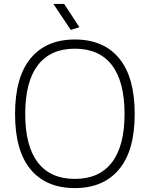

<svg xmlns="http://www.w3.org/2000/svg" viewBox="-20 -952 766 982"><path d="M342 -799 253 -932H308L386 -813ZM363 10Q216 10 136.5 -85.5Q57 -181 57 -369Q57 -557 136.5 -653.5Q216 -750 363 -750Q510 -750 589.5 -653.5Q669 -557 669 -369Q669 -182 589 -86Q509 10 363 10ZM363 -37Q488 -37 552.5 -121.5Q617 -206 617 -369Q617 -534 552.5 -618.5Q488 -703 363 -703Q238 -703 173.5 -618.5Q109 -534 109 -369Q109 -205 173.5 -121Q238 -37 363 -37Z"/></svg>

Font: Encode Sans Normal
Style: ExtraLight
Weight: 200
Designer: Pablo Impallari, Andres Torresi
Foundry: Pablo Impallari, Andres Torresi
Version: Version 1.000; ttfautohint (v1.00) -l 8 -r 50 -G 200 -x 14 -